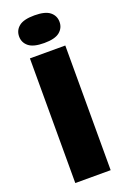

<svg xmlns="http://www.w3.org/2000/svg" viewBox="-179 -1014 709 1071"><g transform="rotate(-20 176.0 -478.5)"><path d="M71 0V-740H281V0ZM176 -793Q112 -793 84 -816Q56 -839 56 -875Q56 -911.5 84 -934.2Q112 -957 176 -957Q240 -957 268 -934.2Q296 -911.5 296 -875Q296 -839 268 -816Q240 -793 176 -793Z"/></g></svg>

Font: Encode Sans Exp XBd
Style: Regular
Weight: 800
Width: 7
Designer: Multiple Designers
Foundry: Impallari Type
Version: Version 3.002; ttfautohint (v1.8.3) -l 8 -r 50 -G 200 -x 14 